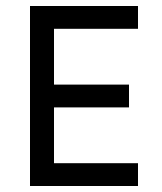

<svg xmlns="http://www.w3.org/2000/svg" viewBox="-20 -620 540 640"><path d="M440 0H80V-600H440V-524H160V-338H410V-262H160V-76H440Z"/></svg>

Font: Gauge
Style: Regular
Weight: 400
Designer: Daniel Pimley
Foundry: Daniel Pimley
Version: Version 2.0